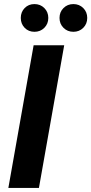

<svg xmlns="http://www.w3.org/2000/svg" viewBox="-20 -922 448 942"><path d="M21 0 145 -700H295L171 0ZM149 -766Q120 -766 101 -785.5Q82 -805 82 -834Q82 -863 101 -882.5Q120 -902 149 -902Q178 -902 197.5 -882.5Q217 -863 217 -834Q217 -805 197.5 -785.5Q178 -766 149 -766ZM340 -766Q311 -766 291.5 -785.5Q272 -805 272 -834Q272 -863 291.5 -882.5Q311 -902 340 -902Q369 -902 388.5 -882.5Q408 -863 408 -834Q408 -805 388.5 -785.5Q369 -766 340 -766Z"/></svg>

Font: DM Sans 24pt Black
Style: Italic
Weight: 900
Italic angle: -10°
Designer: Colophon Foundry, Jonny Pinhorn
Foundry: Colophon Foundry
Version: Version 4.004;gftools[0.9.30]